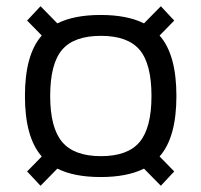

<svg xmlns="http://www.w3.org/2000/svg" viewBox="-20 -558 646 616"><path d="M539 -492 492 -444Q546 -383 546 -250Q546 -117 492 -56L539 -8L496 38L442 -17Q388 10 303 10Q218 10 164 -17L110 38L67 -8L114 -56Q60 -117 60 -250Q60 -383 114 -444L67 -492L110 -538L164 -483Q218 -510 303 -510Q388 -510 442 -483L496 -538ZM141 -250Q141 -148 179.5 -102.5Q218 -57 304 -57Q390 -57 428 -102.5Q466 -148 466 -250Q466 -353 428 -398Q390 -443 304 -443Q217 -443 179 -398Q141 -353 141 -250Z"/></svg>

Font: Fivo Sans
Style: Regular
Weight: 400
Designer: Alexander Slobzheninov
Foundry: Alexander Slobzheninov
Version: 1.0